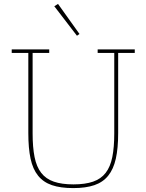

<svg xmlns="http://www.w3.org/2000/svg" viewBox="-20 -951 750 983"><path d="M355 12Q290 12 246 -3Q202 -18 175 -51.5Q148 -85 136.5 -138.5Q125 -192 125 -270V-680H40V-698H232V-680H147V-268Q147 -197 157 -147Q167 -97 191 -66Q215 -35 255.5 -21Q296 -7 356 -7Q416 -7 456.5 -21Q497 -35 521 -66Q545 -97 555 -147Q565 -197 565 -268V-680H480V-698H670V-680H585V-270Q585 -192 573 -138.5Q561 -85 534 -51.5Q507 -18 463 -3Q419 12 355 12ZM258 -919 277 -931 387 -777 374 -768Z"/></svg>

Font: IBM Plex Serif Thin
Style: Regular
Weight: 100
Designer: Mike Abbink, Paul van der Laan, Pieter van Rosmalen
Foundry: Bold Monday
Version: Version 3.001